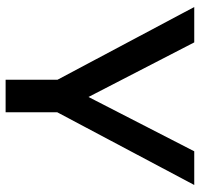

<svg xmlns="http://www.w3.org/2000/svg" viewBox="-34 -498 712 684"><g transform="rotate(90 322.0 -156.0)"><path d="M264 180V-5L5 -492H131L338 -91H313L519 -492H639L380 -4V180Z"/></g></svg>

Font: Nunito Sans 10pt Expanded SemiBold
Style: Regular
Weight: 600
Width: 7
Designer: Vernon Adams
Foundry: Vernon Adams
Version: Version 3.101;gftools[0.9.27]